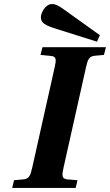

<svg xmlns="http://www.w3.org/2000/svg" viewBox="-20 -924 541 944"><path d="M181 -840C181 -811 201 -800 254 -783L457 -719L471 -751L299 -874C268 -897 253 -904 235 -904C203 -904 181 -860 181 -840ZM40 0H352L361 -38L311 -42C283 -45 284 -62 292 -98L403 -594C411 -630 418 -648 447 -650L491 -654L501 -692H189L179 -654L230 -649C258 -647 257 -630 249 -594L138 -98C130 -62 123 -44 94 -42L49 -38Z"/></svg>

Font: Heuristica
Style: Bold Italic
Weight: 700
Italic angle: -13°
Version: Version 1.0.1